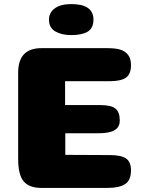

<svg xmlns="http://www.w3.org/2000/svg" viewBox="-20 -921 712 941"><path d="M471 -406Q524 -406 545.5 -389Q567 -372 567 -331Q567 -308 555.5 -294.5Q544 -281 521 -274.5Q498 -268 462 -268H300V-162L517 -161Q573 -161 597.5 -144.5Q622 -128 622 -86Q622 -38 593.5 -19Q565 0 507 0H183Q124 0 96.5 -31.5Q69 -63 69 -143V-565Q69 -685 183 -685H507Q545 -685 569 -678Q593 -671 607.5 -652.5Q622 -634 622 -602Q622 -558 597.5 -540.5Q573 -523 517 -523H299V-406ZM220 -825Q220 -859 248.5 -880Q277 -901 329 -901Q438 -901 438 -825Q438 -783 410 -766Q382 -749 329 -749Q282 -749 251 -767Q220 -785 220 -825Z"/></svg>

Font: Coiny
Style: Regular
Weight: 400
Version: Version 001.001